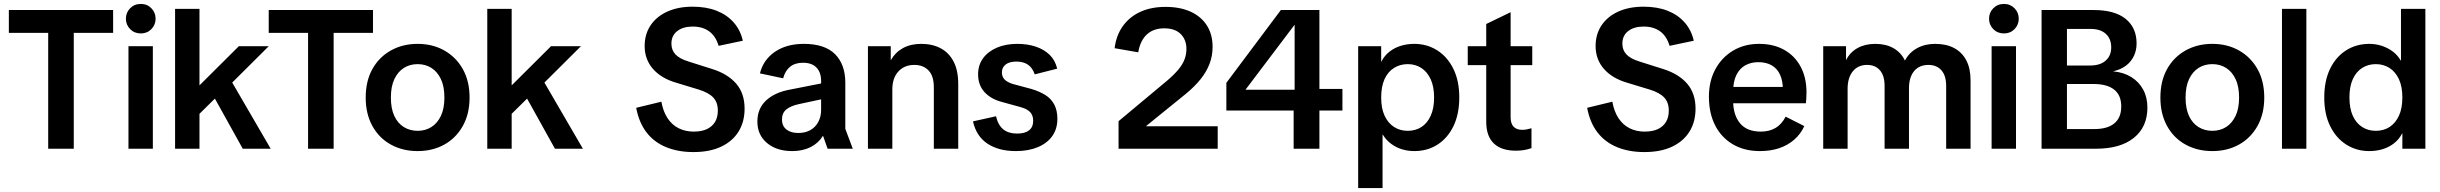

<svg xmlns="http://www.w3.org/2000/svg" viewBox="-20 -756 12405 976"><path d="M225 0V-666H355V0ZM25 -589V-705H555V-589Z M633 0V-521H757V0ZM696 -586Q663 -586 641.5 -608Q620 -630 620 -661Q620 -692 641.5 -714Q663 -736 696 -736Q728 -736 749.5 -714Q771 -692 771 -661Q771 -630 749.5 -608Q728 -586 696 -586Z M958 -142V-323H995L1194 -521H1346L1125 -301L1105 -287ZM870 0V-711H994V0ZM1214 0 1050 -295 1124 -399 1356 0Z M1546 0V-666H1676V0ZM1346 -589V-705H1876V-589Z M2103 12Q2027 12 1967 -21Q1907 -54 1873 -115.5Q1839 -177 1839 -260Q1839 -344 1873 -405Q1907 -466 1967 -499.5Q2027 -533 2103 -533Q2179 -533 2238.5 -499.5Q2298 -466 2332.5 -405Q2367 -344 2367 -260Q2367 -177 2332.5 -115.5Q2298 -54 2238.5 -21Q2179 12 2103 12ZM2103 -91Q2142 -91 2172.5 -110Q2203 -129 2221 -166.5Q2239 -204 2239 -260Q2239 -317 2221 -354.5Q2203 -392 2172.5 -411Q2142 -430 2103 -430Q2064 -430 2033.5 -411Q2003 -392 1985 -354.5Q1967 -317 1967 -260Q1967 -204 1984.5 -166.5Q2002 -129 2033 -110Q2064 -91 2103 -91Z M2545 -142V-323H2582L2781 -521H2933L2712 -301L2692 -287ZM2457 0V-711H2581V0ZM2801 0 2637 -295 2711 -399 2943 0Z M3505 17Q3427 17 3366 -8Q3305 -33 3266.5 -83Q3228 -133 3214 -208L3342 -239Q3351 -189 3373.5 -155Q3396 -121 3430 -104Q3464 -87 3506 -87Q3547 -87 3574 -100Q3601 -113 3615 -136.5Q3629 -160 3629 -194Q3629 -235 3606 -260Q3583 -285 3531 -301L3419 -335Q3342 -357 3299.5 -405.5Q3257 -454 3257 -522Q3257 -582 3287 -627Q3317 -672 3372 -697Q3427 -722 3501 -722Q3570 -722 3622.5 -701.5Q3675 -681 3709.5 -642Q3744 -603 3756 -549L3633 -523Q3618 -573 3584.5 -597Q3551 -621 3501 -621Q3452 -621 3422.5 -598Q3393 -575 3393 -534Q3393 -501 3414 -479Q3435 -457 3481 -443L3601 -405Q3680 -380 3722.5 -330.5Q3765 -281 3765 -204Q3765 -137 3734.5 -87.5Q3704 -38 3646 -10.5Q3588 17 3505 17Z M4007 12Q3928 12 3879 -29Q3830 -70 3830 -138Q3830 -204 3874.5 -245.5Q3919 -287 3998 -301L4201 -341V-261L4042 -227Q4000 -218 3977.5 -200Q3955 -182 3955 -148Q3955 -116 3977.5 -98Q4000 -80 4038 -80Q4073 -80 4099 -94.5Q4125 -109 4139.5 -136Q4154 -163 4154 -197V-344Q4154 -388 4130.5 -412.5Q4107 -437 4062 -437Q4021 -437 3996 -416.5Q3971 -396 3961 -358L3843 -383Q3860 -452 3919 -492.5Q3978 -533 4066 -533Q4173 -533 4225 -480.5Q4277 -428 4277 -336V-101L4315 0H4187L4164 -65H4163Q4140 -28 4100 -8Q4060 12 4007 12Z M4727 0V-312Q4727 -370 4700 -398Q4673 -426 4628 -426Q4577 -426 4546.5 -392.5Q4516 -359 4516 -301V0H4392V-521H4508V-451H4509Q4531 -490 4570 -511.5Q4609 -533 4663 -533Q4719 -533 4761 -511Q4803 -489 4827 -444Q4851 -399 4851 -328V0Z M5144 12Q5057 12 5000 -25.5Q4943 -63 4926 -139L5043 -165Q5054 -119 5080.5 -98Q5107 -77 5150 -77Q5190 -77 5211 -93.5Q5232 -110 5232 -142Q5232 -168 5218 -184.5Q5204 -201 5170 -211L5072 -238Q5016 -253 4984 -288.5Q4952 -324 4952 -378Q4952 -425 4977 -459.5Q5002 -494 5047 -513.5Q5092 -533 5151 -533Q5203 -533 5245 -519Q5287 -505 5315.5 -477.5Q5344 -450 5354 -407L5240 -378Q5228 -412 5205 -427.5Q5182 -443 5147 -443Q5111 -443 5092 -428Q5073 -413 5073 -388Q5073 -366 5086.5 -352Q5100 -338 5129 -329L5222 -304Q5263 -292 5293 -273.5Q5323 -255 5339 -225Q5355 -195 5355 -152Q5355 -100 5328.5 -63.5Q5302 -27 5254.5 -7.5Q5207 12 5144 12Z M5666 0V-140L5914 -347Q5949 -377 5970.5 -403Q5992 -429 6001.5 -454.5Q6011 -480 6011 -507Q6011 -554 5982 -583Q5953 -612 5898 -612Q5843 -612 5809.5 -580.5Q5776 -549 5766 -490L5646 -511Q5654 -576 5687.5 -623Q5721 -670 5776 -695.5Q5831 -721 5905 -721Q5979 -721 6032.5 -696.5Q6086 -672 6115 -626.5Q6144 -581 6144 -518Q6144 -472 6128.5 -431.5Q6113 -391 6083 -353.5Q6053 -316 6008 -279L5807 -116V-114H6170V0Z M6556 0V-237L6561 -268V-629H6560L6312 -301V-300H6599L6639 -304H6804V-194H6214V-335L6491 -705H6687V0Z M6884 200V-521H7001V-443H7002Q7018 -474 7044 -494Q7070 -514 7102 -523.5Q7134 -533 7169 -533Q7234 -533 7286 -500Q7338 -467 7368 -406Q7398 -345 7398 -261Q7398 -176 7368.5 -115Q7339 -54 7287.5 -21Q7236 12 7169 12Q7137 12 7107 3Q7077 -6 7051.5 -25Q7026 -44 7009 -72H7008V200ZM7136 -91Q7175 -91 7205 -110Q7235 -129 7252.5 -167Q7270 -205 7270 -260Q7270 -316 7252.5 -353.5Q7235 -391 7205 -410.5Q7175 -430 7136 -430Q7097 -430 7066 -410.5Q7035 -391 7018 -353.5Q7001 -316 7001 -260Q7001 -205 7018.5 -167.5Q7036 -130 7066.5 -110.5Q7097 -91 7136 -91Z M7686 10Q7612 10 7573.5 -27Q7535 -64 7535 -137V-634L7659 -694V-160Q7659 -127 7674.5 -111.5Q7690 -96 7718 -96Q7729 -96 7740 -98Q7751 -100 7765 -104V-3Q7745 4 7726 7Q7707 10 7686 10ZM7441 -425V-521H7769V-425Z M8339 17Q8261 17 8200 -8Q8139 -33 8100.5 -83Q8062 -133 8048 -208L8176 -239Q8185 -189 8207.5 -155Q8230 -121 8264 -104Q8298 -87 8340 -87Q8381 -87 8408 -100Q8435 -113 8449 -136.5Q8463 -160 8463 -194Q8463 -235 8440 -260Q8417 -285 8365 -301L8253 -335Q8176 -357 8133.5 -405.5Q8091 -454 8091 -522Q8091 -582 8121 -627Q8151 -672 8206 -697Q8261 -722 8335 -722Q8404 -722 8456.5 -701.5Q8509 -681 8543.5 -642Q8578 -603 8590 -549L8467 -523Q8452 -573 8418.5 -597Q8385 -621 8335 -621Q8286 -621 8256.5 -598Q8227 -575 8227 -534Q8227 -501 8248 -479Q8269 -457 8315 -443L8435 -405Q8514 -380 8556.5 -330.5Q8599 -281 8599 -204Q8599 -137 8568.5 -87.5Q8538 -38 8480 -10.5Q8422 17 8339 17Z M8926 12Q8847 12 8788.5 -22.5Q8730 -57 8698.5 -119Q8667 -181 8667 -264Q8667 -344 8700 -404.5Q8733 -465 8790.5 -499Q8848 -533 8922 -533Q8995 -533 9049 -503Q9103 -473 9133 -417.5Q9163 -362 9163 -286Q9163 -271 9162 -256Q9161 -241 9160 -231H8729V-314H9081L9043 -299Q9043 -345 9028.5 -376.5Q9014 -408 8986 -424Q8958 -440 8918 -440Q8881 -440 8852 -424Q8823 -408 8806.5 -374.5Q8790 -341 8790 -289V-245Q8790 -172 8825 -129.5Q8860 -87 8931 -87Q8974 -87 9005.5 -105.5Q9037 -124 9057 -163L9152 -115Q9133 -74 9100 -45.5Q9067 -17 9023.5 -2.5Q8980 12 8926 12Z M9248 0V-521H9364V-452H9365Q9385 -491 9423 -512Q9461 -533 9513 -533Q9566 -533 9604.5 -511.5Q9643 -490 9663 -449H9664Q9685 -489 9725 -511Q9765 -533 9817 -533Q9874 -533 9914 -511.5Q9954 -490 9975.5 -449Q9997 -408 9997 -348V0H9873V-320Q9873 -371 9849 -398.5Q9825 -426 9783 -426Q9736 -426 9710 -394.5Q9684 -363 9684 -307V0H9560V-320Q9560 -371 9536.5 -398.5Q9513 -426 9471 -426Q9425 -426 9398.5 -393.5Q9372 -361 9372 -304V0Z M10104 0V-521H10228V0ZM10167 -586Q10134 -586 10112.5 -608Q10091 -630 10091 -661Q10091 -692 10112.5 -714Q10134 -736 10167 -736Q10199 -736 10220.5 -714Q10242 -692 10242 -661Q10242 -630 10220.5 -608Q10199 -586 10167 -586Z M10358 0V-705H10623Q10730 -705 10785.5 -660Q10841 -615 10841 -535Q10841 -501 10827.5 -472Q10814 -443 10788 -423Q10762 -403 10724 -394V-393Q10776 -388 10814.5 -364Q10853 -340 10874.5 -300.5Q10896 -261 10896 -209Q10896 -111 10827.5 -55.5Q10759 0 10634 0ZM10487 -42 10429 -100H10627Q10693 -100 10728 -129Q10763 -158 10763 -215Q10763 -272 10727 -300.5Q10691 -329 10622 -329H10461V-423H10605Q10656 -423 10684 -448Q10712 -473 10712 -515Q10712 -559 10684.5 -584Q10657 -609 10607 -609H10429L10487 -667Z M11226 12Q11150 12 11090 -21Q11030 -54 10996 -115.5Q10962 -177 10962 -260Q10962 -344 10996 -405Q11030 -466 11090 -499.5Q11150 -533 11226 -533Q11302 -533 11361.5 -499.5Q11421 -466 11455.5 -405Q11490 -344 11490 -260Q11490 -177 11455.5 -115.5Q11421 -54 11361.5 -21Q11302 12 11226 12ZM11226 -91Q11265 -91 11295.5 -110Q11326 -129 11344 -166.5Q11362 -204 11362 -260Q11362 -317 11344 -354.5Q11326 -392 11295.5 -411Q11265 -430 11226 -430Q11187 -430 11156.5 -411Q11126 -392 11108 -354.5Q11090 -317 11090 -260Q11090 -204 11107.5 -166.5Q11125 -129 11156 -110Q11187 -91 11226 -91Z M11580 0V-711H11704V0Z M12024 12Q11959 12 11907 -21Q11855 -54 11825 -115Q11795 -176 11795 -260Q11795 -345 11824.5 -406Q11854 -467 11906 -500Q11958 -533 12024 -533Q12056 -533 12086 -523.5Q12116 -514 12141.5 -495.5Q12167 -477 12184 -448H12185V-711H12309V0H12192V-78H12191Q12175 -47 12149 -27Q12123 -7 12091 2.5Q12059 12 12024 12ZM12057 -91Q12097 -91 12127 -110.5Q12157 -130 12174.5 -167.5Q12192 -205 12192 -261Q12192 -316 12174.5 -353.5Q12157 -391 12126.5 -410.5Q12096 -430 12057 -430Q12018 -430 11987.5 -410.5Q11957 -391 11940 -353.5Q11923 -316 11923 -261Q11923 -205 11940 -167.5Q11957 -130 11987.5 -110.5Q12018 -91 12057 -91Z"/></svg>

Font: TikTok Sans 24pt SemiBold
Style: Regular
Weight: 600
Version: Version 4.000